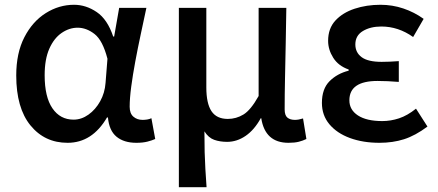

<svg xmlns="http://www.w3.org/2000/svg" viewBox="-20 -584 1833 804"><path d="M263 14Q167 14 107.5 -59Q48 -132 48 -268Q48 -362 82 -428Q116 -494 171.5 -529Q227 -564 290 -564Q340 -564 385 -533.5Q430 -503 454 -431H458L479 -551H593Q582 -499 569.5 -441Q557 -383 546.5 -326.5Q536 -270 529.5 -221Q523 -172 523 -137Q523 -109 538.5 -95.5Q554 -82 577 -82Q586 -82 596 -83.5Q606 -85 614 -89L630 -2Q617 4 597.5 9Q578 14 551 14Q499 14 468 -11.5Q437 -37 432 -92H428Q366 14 263 14ZM288 -83Q321 -83 350.5 -104Q380 -125 399.5 -160Q419 -195 422 -237L430 -338Q410 -415 376 -441.5Q342 -468 305 -468Q270 -468 238 -446Q206 -424 186.5 -380Q167 -336 167 -269Q167 -178 199.5 -130.5Q232 -83 288 -83Z M729 200V-551H844V-218Q844 -151 865.5 -118.5Q887 -86 934 -86Q969 -86 999.5 -104.5Q1030 -123 1063 -182V-551H1179Q1178 -480 1176.5 -404.5Q1175 -329 1173.5 -257.5Q1172 -186 1172 -126Q1172 -101 1183.5 -91.5Q1195 -82 1215 -82Q1230 -82 1249 -88L1263 -2Q1249 5 1231.5 9.5Q1214 14 1188 14Q1090 14 1074 -89H1072Q1045 -40 1008.5 -15Q972 10 931 10Q901 10 877 1.5Q853 -7 836 -34Q836 16 837 53Q838 90 840 124Q842 158 845 200Z M1569 14Q1500 14 1445.5 -6Q1391 -26 1359.5 -63.5Q1328 -101 1328 -153Q1328 -212 1360 -244Q1392 -276 1440 -288V-293Q1397 -308 1375.5 -342Q1354 -376 1354 -413Q1354 -465 1384.5 -498Q1415 -531 1465 -547.5Q1515 -564 1573 -564Q1623 -564 1669 -548.5Q1715 -533 1754 -505L1710 -429Q1648 -473 1577 -473Q1531 -473 1499.5 -454Q1468 -435 1468 -398Q1468 -364 1494.5 -344.5Q1521 -325 1578 -325Q1611 -325 1650 -328V-241Q1626 -243 1604 -244Q1582 -245 1561 -245Q1443 -245 1443 -164Q1443 -124 1479 -100.5Q1515 -77 1581 -77Q1616 -77 1651 -88.5Q1686 -100 1722 -129L1770 -54Q1719 -16 1672 -1Q1625 14 1569 14Z"/></svg>

Font: Source Han Sans TC Medium
Style: Regular
Weight: 500
Designer: Ryoko NISHIZUKA Ë•øÂ°öÊ∂ºÂ≠ê (kana, bopomofo & ideographs); Paul D. Hunt (Latin, Greek & Cyrillic); Sandoll Communicatio
Foundry: Adobe
Version: Version 2.004;hotconv 1.0.118;makeotfexe 2.5.65603